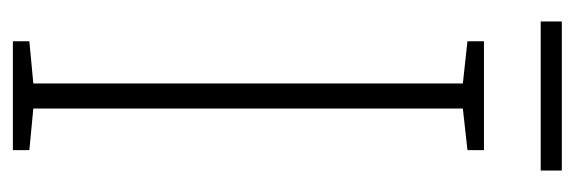

<svg xmlns="http://www.w3.org/2000/svg" viewBox="-310 -654 872 291"><g transform="rotate(90 125.5 -509.0)"><path d="M239 -925H13V-893H239ZM208 -93V-118L145 -124V-775L208 -782V-807H43V-782L107 -775V-124L43 -118V-93Z"/></g></svg>

Font: Noto Sans Kannada UI Condensed ExtraLight
Style: Regular
Weight: 200
Width: 3
Designer: Jelle Bosma - Monotype Design Team
Foundry: Monotype Imaging Inc.
Version: Version 2.005